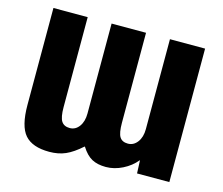

<svg xmlns="http://www.w3.org/2000/svg" viewBox="-104 -868 1178 1015"><g transform="rotate(15 485.5 -360.0)"><path d="M68.4 -200.2V-730.5H255.9V-238.3Q255.9 -182.6 270 -161.1Q284.2 -139.6 315.4 -139.6Q346.7 -139.6 366.7 -167Q386.7 -194.3 386.7 -238.3V-730.5H575.2V-238.3Q575.2 -181.6 588.9 -160.6Q602.5 -139.6 633.8 -139.6Q665 -139.6 685.5 -167Q706.1 -194.3 706.1 -238.3V-730.5H898.4V0H721.7L718.8 -70.3H716.8Q688.5 -35.2 643.6 -12.7Q598.6 9.8 552.7 9.8Q506.8 9.8 476.1 -6.8Q445.3 -23.4 418.9 -65.4H417Q371.1 -24.4 332 -7.3Q293 9.8 243.2 9.8Q150.4 9.8 109.4 -37.1Q68.4 -84 68.4 -200.2Z"/></g></svg>

Font: GenEi M Gothic v2 Black
Style: Regular
Weight: 900
Version: Version 2.0